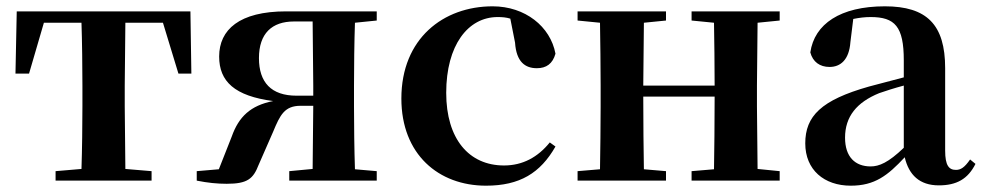

<svg xmlns="http://www.w3.org/2000/svg" viewBox="-20 -572 3112 608"><path d="M237 0H460V-30L377 -37L375 -235V-301L377 -500H496L545 -339H586L583 -536H33L29 -339H72L119 -500H238C240 -443 241 -357 241 -301V-235C241 -179 240 -95 238 -37L156 -30V0Z M896 0H1173V-30L1104 -36C1102 -94 1101 -179 1101 -235V-301C1101 -357 1102 -443 1104 -500L1173 -507V-536H886C738 -536 674 -478 674 -393C674 -314 723 -268 845 -252C773 -238 736 -202 714 -140L673 -36L603 -30V0C638 7 668 10 698 10C764 10 782 -6 799 -50L845 -155C867 -208 881 -237 932 -237H972L970 -37L896 -30ZM972 -269H919C839 -269 800 -311 800 -388C800 -466 841 -504 911 -504H970L972 -301Z M1519 16C1626 16 1691 -24 1739 -108L1721 -121C1683 -74 1635 -48 1576 -48C1465 -48 1393 -132 1393 -278C1393 -429 1462 -518 1556 -518C1570 -518 1583 -517 1596 -513L1611 -437C1615 -376 1643 -356 1680 -356C1710 -356 1730 -370 1739 -402C1723 -488 1643 -552 1540 -552C1384 -552 1251 -450 1251 -260C1251 -83 1369 16 1519 16Z M2170 -507 2241 -500C2242 -445 2243 -363 2243 -301H2017L2019 -500L2089 -507V-536H1809V-507L1880 -500C1881 -442 1882 -357 1882 -301V-235C1882 -179 1881 -94 1880 -36L1809 -30V0H2089V-30L2019 -36C2018 -94 2017 -182 2017 -266H2243C2243 -182 2242 -94 2241 -36L2170 -30V0H2449V-30L2379 -37L2377 -235V-301L2379 -500L2449 -507V-536H2170Z M2953 15C3009 15 3045 -5 3069 -53L3052 -67C3034 -41 3022 -34 3007 -34C2985 -34 2973 -48 2973 -95V-356C2973 -494 2915 -552 2782 -552C2641 -552 2559 -496 2546 -406C2554 -376 2576 -360 2607 -360C2641 -360 2669 -382 2673 -439L2682 -512C2702 -516 2719 -518 2737 -518C2814 -518 2842 -488 2842 -381V-327L2732 -298C2580 -255 2530 -204 2530 -118C2530 -34 2590 16 2674 16C2750 16 2791 -16 2845 -74C2858 -18 2892 15 2953 15ZM2842 -104C2793 -57 2764 -45 2737 -45C2688 -45 2656 -75 2656 -136C2656 -203 2693 -248 2764 -277C2784 -284 2812 -293 2842 -301Z"/></svg>

Font: Noto Serif CJK HK
Style: Bold
Weight: 700
Designer: Ryoko NISHIZUKA 西塚涼子 (kana & ideographs); Frank Grießhammer (Latin, Greek & Cyrillic); Wenlong ZHANG 张文龙 (bopomofo); San
Foundry: Adobe
Version: Version 2.001;hotconv 1.1.0;makeotfexe 2.6.0